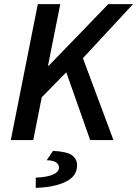

<svg xmlns="http://www.w3.org/2000/svg" viewBox="-20 -674 660 924"><path d="M32 0 162 -654H270L211 -358H215L501 -654H620L379 -394L526 0H414L299 -326L181 -206L140 0ZM152 230V181Q211 178 237.5 165Q264 152 264 133Q264 118 250.5 108Q237 98 205 97L235 52Q306 56 328.5 74.5Q351 93 351 121Q351 175 294.5 201.5Q238 228 152 230Z"/></svg>

Font: Source Sans 3 Semibold
Style: Italic
Weight: 600
Italic angle: -11°
Designer: Paul D. Hunt
Foundry: Adobe
Version: Version 3.052;hotconv 1.1.0;makeotfexe 2.6.0